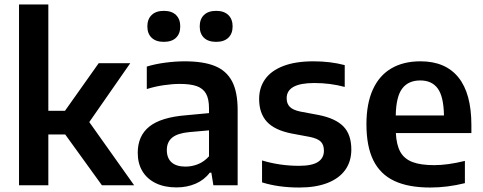

<svg xmlns="http://www.w3.org/2000/svg" viewBox="-20 -828 2159 858"><path d="M435.5 0 271.5 -227H196V0H65V-808H196V-333H270.5L421 -545.5H562L379 -282.5L579.5 0Z M1042 -336V0H933.5L924.5 -56.5H917.5Q893 -24 854.2 -7.2Q815.5 9.5 768.5 9.5Q715 9.5 676 -9.5Q637 -28.5 616.2 -63.2Q595.5 -98 595.5 -145Q595.5 -221 647.5 -262.5Q699.5 -304 812 -313L914 -322.5V-344Q914 -385.5 900.8 -409.2Q887.5 -433 859.2 -443Q831 -453 783.5 -453Q750 -453 711 -447.2Q672 -441.5 636 -430V-530.5Q673 -542 718.8 -548Q764.5 -554 805.5 -554Q888.5 -554 940 -533.2Q991.5 -512.5 1016.8 -465Q1042 -417.5 1042 -336ZM914 -129.5V-245.5L824.5 -237.5Q773 -232.5 749.2 -212.8Q725.5 -193 725.5 -157.5Q725.5 -121.5 746.8 -102.5Q768 -83.5 809 -83.5Q838 -83.5 865.2 -94.5Q892.5 -105.5 914 -129.5ZM638.5 -710Q638.5 -742.5 657.8 -761Q677 -779.5 712 -779.5Q747.5 -779.5 766.5 -761Q785.5 -742.5 785.5 -710Q785.5 -677.5 766.5 -659.2Q747.5 -641 712 -641Q677 -641 657.8 -659.2Q638.5 -677.5 638.5 -710ZM872.5 -710Q872.5 -742.5 891.5 -761Q910.5 -779.5 946 -779.5Q981 -779.5 1000.2 -761Q1019.5 -742.5 1019.5 -710Q1019.5 -677.5 1000.2 -659.2Q981 -641 946 -641Q910.5 -641 891.5 -659.2Q872.5 -677.5 872.5 -710Z M1151 -13V-111Q1230.5 -87 1316 -87Q1374 -87 1400.8 -104.2Q1427.5 -121.5 1427.5 -154.5Q1427.5 -181 1413.5 -195Q1399.5 -209 1365.5 -216L1282.5 -231.5Q1207 -246.5 1172.5 -284.2Q1138 -322 1138 -385.5Q1138 -436.5 1164.8 -474.2Q1191.5 -512 1246 -533Q1300.5 -554 1381 -554Q1456.5 -554 1520.5 -537V-439.5Q1456 -457 1384.5 -457Q1261 -457 1261 -389Q1261 -365 1274.8 -350.8Q1288.5 -336.5 1321.5 -329.5L1404.5 -314Q1479.5 -299 1514.8 -262.8Q1550 -226.5 1550 -159.5Q1550 -107 1523 -69Q1496 -31 1443.8 -10.5Q1391.5 10 1317.5 10Q1224.5 10 1151 -13Z M2086.5 -233.5H1749Q1751.5 -180.5 1769 -149.2Q1786.5 -118 1823 -104Q1859.5 -90 1920.5 -90Q1980.5 -90 2057.5 -109V-9.5Q1979 10 1902.5 10Q1805 10 1742.2 -19.5Q1679.5 -49 1648.5 -111.2Q1617.5 -173.5 1617.5 -273Q1617.5 -364.5 1646 -427.5Q1674.5 -490.5 1728.5 -522.2Q1782.5 -554 1859 -554Q1970.5 -554 2028.5 -482.2Q2086.5 -410.5 2086.5 -269ZM1748.5 -312H1964Q1962.5 -396.5 1936.2 -432.5Q1910 -468.5 1858 -468.5Q1805 -468.5 1777.5 -432.5Q1750 -396.5 1748.5 -312Z"/></svg>

Font: Encode Sans SemiBold
Style: Regular
Weight: 600
Designer: Multiple Designers
Foundry: Impallari Type
Version: Version 2.000